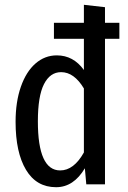

<svg xmlns="http://www.w3.org/2000/svg" viewBox="-20 -769 535 801"><path d="M478 -674V-607H418V0H340L334 -67Q287 12 214 12Q132 12 88.5 -60.5Q45 -133 45 -261Q45 -344 67 -407Q89 -470 128 -504Q167 -538 217 -538Q286 -538 330 -477V-607H205V-674H330V-749L418 -739V-674ZM330 -133V-400Q289 -468 235 -468Q189 -468 163.5 -418Q138 -368 138 -263Q138 -58 231 -58Q288 -58 330 -133Z"/></svg>

Font: Fira Sans Extra Condensed
Style: Regular
Weight: 400
Width: 1
Designer: Carrois Corporate & Edenspiekermann AG
Foundry: Carrois Corporate GbR & Edenspiekermann AG
Version: Version 4.203